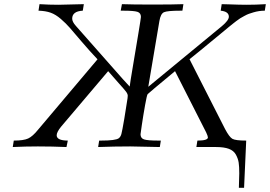

<svg xmlns="http://www.w3.org/2000/svg" viewBox="-20 -703 1291 918"><path d="M41 0 45.9 -30.8Q92.8 -30.8 114.5 -40.8Q136.2 -50.8 162.1 -83L445.8 -418.9V-419.9Q409.7 -458 371.3 -502.9Q333 -547.9 314.5 -569.3Q295.9 -590.8 271 -612.3Q246.1 -633.8 222.2 -642.3Q198.2 -650.9 164.1 -651.9L168.9 -683.1Q213.9 -680.2 259.8 -680.2Q260.7 -680.2 380.9 -683.1L376 -652.8L375 -651.9Q325.2 -648.9 325.2 -613.8Q325.2 -598.6 342.8 -579.1L566.9 -325.2L600.1 -289.1Q602.1 -308.1 616 -389.6Q629.9 -471.2 641.8 -544.2Q653.8 -617.2 653.8 -622.1Q653.8 -641.1 637 -646.5Q620.1 -651.9 570.8 -651.9H557.1L563 -683.1Q611.8 -681.2 710 -681.2Q808.1 -681.2 856.9 -683.1L852.1 -651.9H842.8Q779.8 -651.9 763.9 -644.5Q748 -637.2 742.2 -603L689 -288.1L1041 -578.1Q1074.2 -606 1074.2 -623Q1074.2 -647.9 1035.2 -651.9L1040 -683.1Q1053.2 -683.1 1077.6 -682.1Q1102.1 -681.2 1122.1 -680.7Q1142.1 -680.2 1160.2 -680.2Q1204.1 -680.2 1251 -683.1L1246.1 -651.9Q1231.9 -651.9 1218.5 -649.9Q1205.1 -647.9 1192.1 -644Q1179.2 -640.1 1170.2 -637Q1161.1 -633.8 1147.9 -626.5Q1134.8 -619.1 1128.4 -615.5Q1122.1 -611.8 1109.1 -601.8Q1096.2 -591.8 1092 -588.4Q1087.9 -585 1073.5 -573.5Q1059.1 -562 1056.2 -559.1Q900.4 -430.2 886.2 -419.9L1056.2 -85.9Q1076.2 -47.9 1091.1 -39.3Q1106 -30.8 1157.2 -30.8L1147 194.8H1122.1Q1124 148.9 1124 126Q1124 92.8 1121.1 74Q1118.2 55.2 1107.7 36.1Q1097.2 17.1 1074 8.5Q1050.8 0 1013.2 0H918.9L923.8 -30.8Q973.6 -30.8 974.1 -45.9Q974.1 -51.8 965.8 -69.8L816.9 -362.8Q689 -256.8 686 -252.9Q682.1 -248 673.6 -200Q665 -151.9 658.2 -106L651.9 -61Q651.9 -42 668.9 -36.4Q686 -30.8 737.8 -30.8H749L744.1 0Q618.2 -2.9 603 -2.9Q525.9 -2.9 449.2 0L454.1 -30.8H462.9Q532.7 -30.8 547.9 -42Q556.6 -48.8 560.3 -62Q564 -75.2 574.2 -134.8Q583 -190.9 589.8 -232.9Q590.8 -237.8 590.8 -245.1Q590.8 -253.9 582.5 -264.9Q574.2 -275.9 547.1 -305.9Q520 -335.9 497.1 -362.8L272 -97.2Q251 -71.3 251 -56.2Q251 -31.2 304.2 -30.8L297.9 0Q229 -2.9 161.1 -2.9Q101.1 -2.9 41 0Z"/></svg>

Font: CMU Serif Extra
Style: RomanSlanted
Weight: 500
Italic angle: -9.46001°
Version: Version 0.7.0